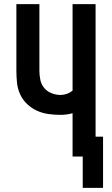

<svg xmlns="http://www.w3.org/2000/svg" viewBox="-20 -755 540 926"><path d="M379 151V0H330V-209Q316 -205 301.5 -203Q287 -201 272 -201Q243 -201 214 -205Q185 -209 158.5 -221Q132 -233 110.5 -253.5Q89 -274 77 -300.5Q65 -327 62 -356Q59 -385 59 -414V-735H170V-414Q170 -392 174.5 -370Q179 -348 193 -331Q207 -314 228.5 -305.5Q250 -297 272 -297Q288 -297 303 -302.5Q318 -308 330 -318V-735H441V-96H477V151Z"/></svg>

Font: Iosevka
Style: Bold
Weight: 700
Monospace: yes
Designer: Belleve Invis
Foundry: Belleve Invis
Version: Version 32.5.0; ttfautohint (v1.8.4)